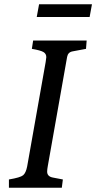

<svg xmlns="http://www.w3.org/2000/svg" viewBox="-20 -884 453 904"><path d="M402 -804H153L164 -864H413ZM195 -592 198 -615Q198 -631 184.5 -639Q171 -647 130 -654L136 -693H388L385 -654L321 -642Q300 -638 296 -616L205 -102Q202 -86 202 -76Q202 -53 229 -48L276 -39L271 0H22V-39Q76 -48 89 -59Q102 -70 108 -101Z"/></svg>

Font: Poly
Style: Italic
Weight: 400
Italic angle: -10°
Designer: Nicolas Silva
Foundry: Jose Nicolas Silva Schwarzenberg
Version: Version 1.003